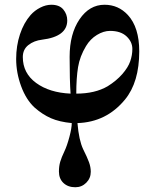

<svg xmlns="http://www.w3.org/2000/svg" viewBox="-20 -506 656 808"><path d="M48 -258Q48 -313 64 -361.5Q80 -410 109 -443Q126 -462 149.5 -474Q173 -486 196 -486Q230 -486 246.5 -466Q263 -446 263 -420Q263 -352 157 -339Q123 -335 99.5 -316.5Q76 -298 76 -266Q76 -198 132 -157Q188 -116 277 -112Q273 -168 273 -267Q273 -363 314.5 -424.5Q356 -486 420 -486Q478 -486 518 -443Q566 -391 566 -290Q566 -160 506 -87Q428 8 306 12Q312 84 330 122Q347 156 354.5 176.5Q362 197 362 217Q362 244 343 263Q324 282 297 282Q266 282 247 264Q228 246 228 216Q228 193 233.5 174.5Q239 156 251 131Q262 108 272 70.5Q282 33 282 12Q230 7 194.5 -8.5Q159 -24 126 -53Q90 -86 69 -143Q48 -200 48 -258ZM301 -112Q380 -112 433 -143Q470 -166 494.5 -194Q519 -222 528 -248Q537 -274 537 -300Q537 -330 512.5 -353Q488 -376 443 -376Q416 -376 388 -359Q360 -342 342 -312Q316 -269 308.5 -223.5Q301 -178 301 -112Z"/></svg>

Font: Old Standard TT
Style: Bold
Weight: 700
Designer: Alexey Kryukov <alexios@thessalonica.org.ru>
Version: Version 2.2